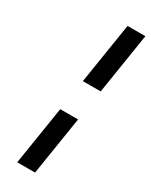

<svg xmlns="http://www.w3.org/2000/svg" viewBox="-218 -815 734 933"><g transform="rotate(30 149.0 -349.0)"><path d="M144 -429 198 -770H298L244 -429ZM65 72 117 -256H217L165 72Z"/></g></svg>

Font: Exo Thin SemiBold
Style: Italic
Weight: 600
Italic angle: -9°
Version: Version 2.000